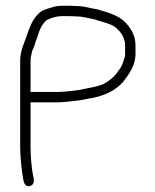

<svg xmlns="http://www.w3.org/2000/svg" viewBox="-20 -663 539 666"><path d="M90 -478C90 -486.5 96.1 -495.3 99 -503L103 -517C107.3 -527 112.6 -543.7 116 -554L122 -568L128 -578L138 -590C140 -592 142.7 -593.7 146 -595C159.4 -601.7 176.1 -607 195 -607H219C227 -607 235.3 -606.7 244 -606C268.3 -606 286.7 -599.5 308 -596C332.8 -586.1 370.7 -581.6 387 -562C400.8 -550.2 414 -530 414 -506V-477C414 -473 413.7 -469.3 413 -466C408.8 -453.3 405.5 -439.9 399 -429L389 -415C375.9 -395.3 359.5 -382.9 338 -371L320 -365C306.7 -361 287.7 -357.5 274 -355L256 -351C230 -348.4 206.6 -344 179 -344H86V-452C86 -462.5 87.6 -469.5 90 -478ZM86 -308H179C201.7 -308 218.7 -311.3 239 -313C263.5 -315 281 -320.3 305 -324C349.8 -334.3 382.7 -351.1 408 -380C426.5 -405.9 450 -433 450 -477V-506C450 -542.7 430.6 -569.4 412 -588C389.6 -610.4 350.3 -621.2 316 -631C289.8 -634.7 274.2 -642 244 -642C235.3 -642.7 227 -643 219 -643H195C185 -643 176.3 -642 169 -640C146.1 -633.1 125.9 -629.6 112 -614C93.3 -595.3 85 -573.6 75 -546C66 -516.2 50 -490.1 50 -452V-153C50 -121.1 54.6 -77.6 59 -51L61 -39C62.7 -27.1 69.2 -14.5 83 -17.5C101.2 -21.4 98.8 -41.2 94 -58C89.2 -82 86 -123.2 86 -153Z"/></svg>

Font: HoneyBee
Style: Lit
Weight: 300
Foundry: Cannot Into Space Fonts
Version: Version 0.89